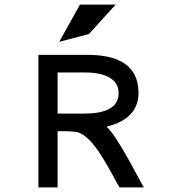

<svg xmlns="http://www.w3.org/2000/svg" viewBox="-20 -820 778 840"><path d="M369 -671 486 -800H330L239 -637ZM363 -580H148V0H232V-246H262C279 -246 298 -245 312 -243C389 -233 469 -56 501 -3L504 0H610L605 -7C590 -32 493 -226 446 -266C524 -284 586 -328 586 -413C586 -541 488 -580 363 -580ZM346 -323H232V-503H351C437 -503 499 -476 499 -413C499 -345 435 -323 346 -323Z"/></svg>

Font: Charger Monospace
Style: Regular
Weight: 400
Designer: Jasper
Foundry: Cannot Into Space Fonts
Version: Version 0.980